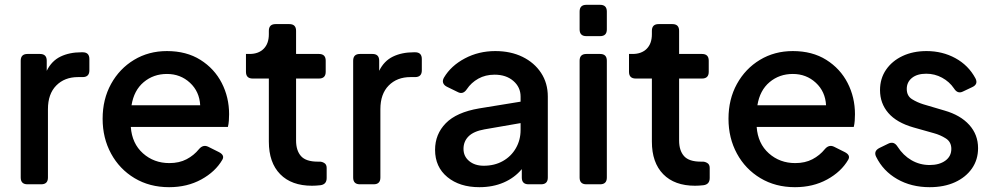

<svg xmlns="http://www.w3.org/2000/svg" viewBox="-20 -765 4125 797"><path d="M94 0Q66 0 66 -28V-513Q66 -541 94 -541H146Q174 -541 174 -513V-471Q194 -512 231 -530Q268 -548 318 -548H323Q351 -548 351 -520V-473Q351 -445 323 -445H304Q248 -445 213.5 -410Q179 -375 179 -312V-28Q179 0 151 0Z M682 12Q601 12 538.5 -25.5Q476 -63 441 -127.5Q406 -192 406 -272Q406 -353 441 -416.5Q476 -480 536.5 -516.5Q597 -553 673 -553Q754 -553 812 -516.5Q870 -480 900.5 -420.5Q931 -361 931 -291Q931 -278 930 -264Q929 -250 926 -238H523Q528 -169 573.5 -128.5Q619 -88 683 -88Q724 -88 754.5 -104Q785 -120 806 -146Q823 -166 844 -156L888 -134Q914 -121 903 -102Q874 -52 815.5 -20Q757 12 682 12ZM673 -458Q617 -458 576.5 -424Q536 -390 526 -328H811Q808 -385 768.5 -421.5Q729 -458 673 -458Z M1275 6Q1190 6 1143 -42Q1096 -90 1096 -177V-439H1029Q1001 -439 1001 -467V-541H1016Q1053 -541 1074.5 -562.5Q1096 -584 1096 -623V-637Q1096 -665 1124 -665H1181Q1209 -665 1209 -637V-541H1304Q1332 -541 1332 -513V-467Q1332 -439 1304 -439H1209V-182Q1209 -140 1229.5 -117Q1250 -94 1299 -94H1307Q1317 -94 1326.5 -88Q1336 -82 1336 -68V-26Q1336 1 1309 4Q1300 5 1291 5.5Q1282 6 1275 6Z M1474 0Q1446 0 1446 -28V-513Q1446 -541 1474 -541H1526Q1554 -541 1554 -513V-471Q1574 -512 1611 -530Q1648 -548 1698 -548H1703Q1731 -548 1731 -520V-473Q1731 -445 1703 -445H1684Q1628 -445 1593.5 -410Q1559 -375 1559 -312V-28Q1559 0 1531 0Z M1970 12Q1888 12 1837 -30Q1786 -72 1786 -143Q1786 -208 1830.5 -253.5Q1875 -299 1969 -315L2141 -343V-364Q2141 -403 2111 -429Q2081 -455 2033 -455Q1995 -455 1965.5 -438.5Q1936 -422 1918 -395Q1902 -371 1880 -383L1835 -405Q1823 -411 1819.5 -421Q1816 -431 1823 -443Q1852 -492 1909.5 -522.5Q1967 -553 2036 -553Q2100 -553 2149 -529Q2198 -505 2226 -462.5Q2254 -420 2254 -364V-28Q2254 0 2226 0H2174Q2146 0 2146 -28V-63Q2116 -27 2071 -7.5Q2026 12 1970 12ZM1904 -147Q1904 -116 1927.5 -96.5Q1951 -77 1988 -77Q2033 -77 2067.5 -96.5Q2102 -116 2121.5 -150Q2141 -184 2141 -225V-254L1991 -228Q1946 -220 1925 -199Q1904 -178 1904 -147Z M2414 -615Q2386 -615 2386 -643V-717Q2386 -745 2414 -745H2471Q2499 -745 2499 -717V-643Q2499 -615 2471 -615ZM2414 0Q2386 0 2386 -28V-513Q2386 -541 2414 -541H2471Q2499 -541 2499 -513V-28Q2499 0 2471 0Z M2865 6Q2780 6 2733 -42Q2686 -90 2686 -177V-439H2619Q2591 -439 2591 -467V-541H2606Q2643 -541 2664.5 -562.5Q2686 -584 2686 -623V-637Q2686 -665 2714 -665H2771Q2799 -665 2799 -637V-541H2894Q2922 -541 2922 -513V-467Q2922 -439 2894 -439H2799V-182Q2799 -140 2819.5 -117Q2840 -94 2889 -94H2897Q2907 -94 2916.5 -88Q2926 -82 2926 -68V-26Q2926 1 2899 4Q2890 5 2881 5.5Q2872 6 2865 6Z M3280 12Q3199 12 3136.5 -25.5Q3074 -63 3039 -127.5Q3004 -192 3004 -272Q3004 -353 3039 -416.5Q3074 -480 3134.5 -516.5Q3195 -553 3271 -553Q3352 -553 3410 -516.5Q3468 -480 3498.5 -420.5Q3529 -361 3529 -291Q3529 -278 3528 -264Q3527 -250 3524 -238H3121Q3126 -169 3171.5 -128.5Q3217 -88 3281 -88Q3322 -88 3352.5 -104Q3383 -120 3404 -146Q3421 -166 3442 -156L3486 -134Q3512 -121 3501 -102Q3472 -52 3413.5 -20Q3355 12 3280 12ZM3271 -458Q3215 -458 3174.5 -424Q3134 -390 3124 -328H3409Q3406 -385 3366.5 -421.5Q3327 -458 3271 -458Z M3839 12Q3763 12 3704.5 -21.5Q3646 -55 3617 -114Q3605 -138 3631 -151L3668 -169Q3691 -180 3706 -156Q3729 -120 3763.5 -100Q3798 -80 3839 -80Q3879 -80 3904 -98Q3929 -116 3929 -147Q3929 -176 3906 -190.5Q3883 -205 3857 -212L3772 -236Q3702 -256 3667.5 -296Q3633 -336 3633 -391Q3633 -439 3658 -475.5Q3683 -512 3726.5 -532.5Q3770 -553 3826 -553Q3892 -553 3946 -523.5Q4000 -494 4029 -440Q4042 -415 4015 -403L3977 -385Q3955 -374 3940 -398Q3921 -426 3890.5 -442.5Q3860 -459 3825 -459Q3787 -459 3765.5 -441.5Q3744 -424 3744 -396Q3744 -367 3765.5 -353.5Q3787 -340 3813 -332L3901 -306Q3967 -287 4003.5 -246.5Q4040 -206 4040 -150Q4040 -102 4014.5 -65.5Q3989 -29 3944 -8.5Q3899 12 3839 12Z"/></svg>

Font: Pitagon Sans Text SemiBold
Style: Regular
Weight: 600
Designer: Travis Tran
Foundry: Pitagon
Version: Version 1.001; ttfautohint (v1.8.4.7-5d5b);gftools[0.9.26]